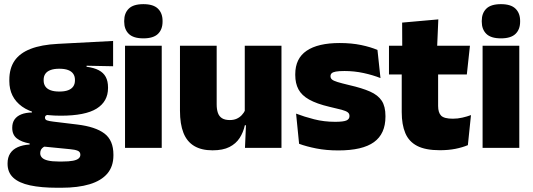

<svg xmlns="http://www.w3.org/2000/svg" viewBox="-20 -713 2570 926"><path d="M272.5 -155Q147.5 -155 86.2 -199.2Q25 -243.5 25 -322V-328Q25 -383 50.2 -420Q75.5 -457 127.5 -477.2Q179.5 -497.5 259.5 -501.5L525.5 -515.5V-393.5L397.5 -396V-391Q433 -386.5 456 -374.5Q479 -362.5 490 -342Q501 -321.5 501 -291.5V-288.5Q501 -223.5 446 -189.2Q391 -155 272.5 -155ZM263.5 66H280Q313 66 332 62.2Q351 58.5 359.2 51.2Q367.5 44 367.5 34V33Q367.5 19 354.2 13.8Q341 8.5 318 6.5L171 -8L208.5 -10.5Q198 -8.5 190.2 -3.8Q182.5 1 178.2 8.2Q174 15.5 174 25.5V26.5Q174 38.5 182.8 47.5Q191.5 56.5 211.2 61.2Q231 66 263.5 66ZM276 192.5H255.5Q178.5 192.5 125 181Q71.5 169.5 44 144Q16.5 118.5 16.5 77V75Q16.5 46.5 29 27Q41.5 7.5 65.5 -3.2Q89.5 -14 123 -16V-21Q83.5 -28 61.2 -45.5Q39 -63 39 -96V-97Q39 -121 50.2 -137Q61.5 -153 82.8 -161.5Q104 -170 134 -170.5V-190L251.5 -160H220Q208 -160 202.5 -156.5Q197 -153 197 -146V-145.5Q197 -136 206.5 -132.5Q216 -129 236.5 -126.5L352 -112.5Q440 -102 483.5 -69.2Q527 -36.5 527 33V36.5Q527 89.5 497.8 124Q468.5 158.5 412.5 175.5Q356.5 192.5 276 192.5ZM266 -271.5Q292 -271.5 308.5 -277.8Q325 -284 333.2 -296Q341.5 -308 341.5 -325V-328Q341.5 -345 333.2 -357Q325 -369 308.5 -375.2Q292 -381.5 266 -381.5Q240.5 -381.5 223.8 -375.2Q207 -369 198.8 -357.2Q190.5 -345.5 190.5 -328V-325Q190.5 -308 198.8 -296Q207 -284 223.8 -277.8Q240.5 -271.5 266 -271.5Z M760 0H583V-492.5H760ZM671.5 -528Q623 -528 601 -549.8Q579 -571.5 579 -608.5V-612.5Q579 -649.5 601 -671.2Q623 -693 671.5 -693Q719.5 -693 741.8 -671.2Q764 -649.5 764 -612.5V-608.5Q764 -571 741.8 -549.5Q719.5 -528 671.5 -528Z M848 -492.5H1025V-209.5Q1025 -186 1030.8 -169Q1036.5 -152 1050.5 -143Q1064.5 -134 1088.5 -134Q1107.5 -134 1121.8 -140.5Q1136 -147 1146.2 -158Q1156.5 -169 1162.5 -182L1189.5 -109H1161Q1153.5 -75 1135.8 -47.5Q1118 -20 1086.5 -4Q1055 12 1005 12Q951.5 12 916.5 -9Q881.5 -30 864.8 -72.2Q848 -114.5 848 -179ZM1160.5 -492.5H1337.5V0H1161.5L1167 -126.5L1160.5 -144.5Z M1612 12.5Q1553.5 12.5 1505.5 3Q1457.5 -6.5 1422.5 -19.5L1408 -165Q1447 -150 1494.8 -137.8Q1542.5 -125.5 1596.5 -125.5Q1636 -125.5 1650.8 -132Q1665.5 -138.5 1665.5 -153V-154Q1665.5 -165 1657 -171.5Q1648.5 -178 1627.2 -183.8Q1606 -189.5 1568.5 -198Q1507 -212.5 1471 -232.8Q1435 -253 1419.5 -282Q1404 -311 1404 -351V-355Q1404 -431 1458.8 -468.2Q1513.5 -505.5 1618.5 -505.5Q1675 -505.5 1721.8 -495.8Q1768.5 -486 1800.5 -472L1815 -336.5Q1778.5 -351 1733.5 -360.8Q1688.5 -370.5 1641.5 -370.5Q1614.5 -370.5 1599.8 -367.8Q1585 -365 1579.5 -359.5Q1574 -354 1574 -346V-345Q1574 -336 1581 -329.8Q1588 -323.5 1607.5 -317.5Q1627 -311.5 1664.5 -302.5Q1726 -288.5 1764.5 -271.5Q1803 -254.5 1821 -227.2Q1839 -200 1839 -153.5V-150.5Q1839 -67.5 1783.5 -27.5Q1728 12.5 1612 12.5Z M2101 11.5Q2032.5 11.5 1992.2 -9.2Q1952 -30 1934.8 -71Q1917.5 -112 1917.5 -172V-436H2093V-202Q2093 -170 2107.5 -155.2Q2122 -140.5 2164.5 -140.5Q2187.5 -140.5 2210.2 -145.8Q2233 -151 2251.5 -158L2236.5 -13Q2210.5 -2 2176.5 4.8Q2142.5 11.5 2101 11.5ZM2231.5 -354H1856V-492.5H2246.5ZM2088 -480.5H1920L1919.5 -604L2094 -619.5Z M2484.5 0H2307.5V-492.5H2484.5ZM2396 -528Q2347.5 -528 2325.5 -549.8Q2303.5 -571.5 2303.5 -608.5V-612.5Q2303.5 -649.5 2325.5 -671.2Q2347.5 -693 2396 -693Q2444 -693 2466.2 -671.2Q2488.5 -649.5 2488.5 -612.5V-608.5Q2488.5 -571 2466.2 -549.5Q2444 -528 2396 -528Z"/></svg>

Font: Anek Kannada Medium ExtraBold
Style: Regular
Weight: 800
Version: Version 1.003